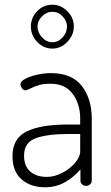

<svg xmlns="http://www.w3.org/2000/svg" viewBox="-20 -788 471 814"><path d="M369 -286V-22Q369 -13 362 -6.5Q355 0 345 0Q335 0 328 -6.5Q321 -13 321 -22V-70Q292 -36 254.5 -15Q217 6 171 6Q110 6 71.5 -27.5Q33 -61 33 -126Q33 -201 92.5 -230.5Q152 -260 266 -260H320V-286Q320 -346 288.5 -389.5Q257 -433 194 -433Q165 -433 146 -427.5Q127 -422 107 -412Q93 -405 89 -405Q79 -405 73 -414Q67 -423 67 -432Q67 -443 86.5 -453.5Q106 -464 136 -471Q166 -478 196 -478Q285 -478 327 -423.5Q369 -369 369 -286ZM82 -128Q82 -83 108.5 -60.5Q135 -38 178 -38Q211 -38 244.5 -55.5Q278 -73 299 -98.5Q320 -124 320 -146V-220H271Q181 -220 131.5 -202Q82 -184 82 -128ZM293 -676Q293 -639 265.5 -610.5Q238 -582 202 -582Q165 -582 138 -610Q111 -638 111 -676Q111 -713 137.5 -740.5Q164 -768 202 -768Q238 -768 265.5 -740.5Q293 -713 293 -676ZM202 -738Q177 -738 158 -718.5Q139 -699 139 -676Q139 -651 158 -630Q177 -609 202 -609Q227 -609 245.5 -629.5Q264 -650 264 -676Q264 -699 245.5 -718.5Q227 -738 202 -738Z"/></svg>

Font: Dosis
Style: Regular
Weight: 400
Designer: Edgar Tolentino, Pablo Impallari, Igino Marini
Foundry: Edgar Tolentino, Pablo Impallari, Igino Marini
Version: Version 1.007;Glyphs 3.1.1 (3134)